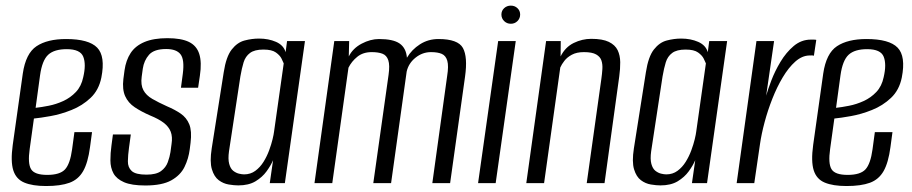

<svg xmlns="http://www.w3.org/2000/svg" viewBox="-20 -638 3177 669"><path d="M140.6 10.2Q93.3 10.2 64.7 -1.8Q36.1 -13.7 26.3 -44.6Q16.5 -75.5 24.4 -133.1L59.4 -381.5Q69.7 -452 107.3 -477Q145 -502 210 -502Q289.5 -502 318.6 -472Q347.7 -442 333.2 -367.9Q324.3 -323.9 295.5 -296.8Q266.8 -269.7 229.3 -254.8Q191.9 -239.8 156.1 -233.5Q120.4 -227.1 98.2 -225L83.5 -119.1Q76.2 -68.5 88.3 -48.5Q100.3 -28.6 144.5 -28.6Q188.8 -28.6 206.6 -47.8Q224.3 -67.1 231.2 -117.7L239.3 -177.6H300.7L293.7 -125.6Q286.5 -71.2 269.8 -41.9Q253.1 -12.6 222.2 -1.2Q191.2 10.2 140.6 10.2ZM104.1 -262.3Q123.8 -264.4 149.5 -269.5Q175.2 -274.5 200.4 -286Q225.5 -297.5 244.5 -317.5Q263.5 -337.6 270 -369Q280.6 -413.8 270.2 -440.2Q259.8 -466.7 212.7 -466.7Q169 -466.7 147.9 -447.2Q126.8 -427.6 119.6 -375.8Z M486.2 8.3Q438.5 8.3 412.2 -3.1Q386 -14.5 375.4 -34Q364.8 -53.5 364.7 -78.9Q364.6 -104.3 368.5 -131.9L373.5 -169.5H435.8L429.4 -122.5Q425.9 -97.4 425.6 -76.2Q425.2 -54.9 438.9 -42.2Q452.6 -29.5 490.2 -29.5Q524.3 -29.5 541.1 -41.9Q557.9 -54.3 564.7 -73Q571.4 -91.6 573.9 -107.8L577.7 -136Q581.7 -161 574.9 -178.9Q568 -196.7 550.5 -210.1Q533 -223.5 502.9 -235.7Q472.6 -248.9 449.6 -264.2Q426.6 -279.5 416.1 -303Q405.6 -326.5 409.9 -362.8L413.9 -392.9Q418.8 -428.1 435.2 -453.2Q451.7 -478.3 483.3 -491.6Q514.9 -505 563.3 -505Q611.4 -505 638.3 -491.9Q665.2 -478.8 674.3 -450Q683.5 -421.1 676.5 -374.4L670.3 -332.4H610.5L617 -381.2Q623.3 -430.3 609.1 -448.7Q595 -467.2 559 -467.2Q517 -467.2 499.3 -447.2Q481.7 -427.2 477.5 -398.4L473.7 -370.7Q469.9 -342 479.6 -323.9Q489.2 -305.8 510.7 -293.4Q532.1 -281 561.9 -267.6Q589.2 -256.1 609.5 -242.2Q629.9 -228.3 639.5 -204.9Q649 -181.5 644 -140.8L641.2 -118.3Q637 -85 622.9 -56.3Q608.8 -27.5 576.8 -9.6Q544.8 8.3 486.2 8.3Z M810.3 8Q796.1 8 777.1 4.9Q758.1 1.8 742.2 -10.1Q726.2 -22 718.3 -48.1Q710.4 -74.2 717.7 -121L759.5 -386Q767.9 -440.7 787.4 -465.5Q806.9 -490.3 832.2 -496.9Q857.5 -503.6 882.6 -503.6Q915.5 -503.6 941.8 -492.1Q968.2 -480.5 975.2 -456.2L980.2 -495H1042.6L972.6 0H920L931.5 -79.8Q923.5 -61.3 908.8 -41Q894.1 -20.7 870.3 -6.3Q846.4 8 810.3 8ZM830.5 -30.4Q852.9 -30.4 869.7 -42.8Q886.5 -55.2 898.3 -74.2Q910.1 -93.2 917.8 -114.2Q925.5 -135.2 929.7 -152.7Q933.9 -170.2 934.9 -179.3L968.6 -417.1Q966.6 -422.4 961 -433.7Q955.5 -445 941.4 -455.1Q927.4 -465.3 897.8 -465.3Q867 -465.3 851.1 -453.4Q835.2 -441.6 828.8 -420.8Q822.4 -399.9 817.6 -371.8L777.9 -110.9Q774.1 -83.5 778.6 -67Q783.1 -50.4 792.6 -42.9Q802.2 -35.4 812.6 -32.9Q823.1 -30.4 830.5 -30.4Z M1075.8 0 1144.8 -495H1196.6L1195.3 -441.4Q1209.3 -469.5 1240 -485.8Q1270.7 -502 1300.6 -502Q1349.9 -502 1372.4 -486.4Q1395 -470.7 1397.9 -436.9Q1414.7 -465.3 1443.3 -483.6Q1472 -502 1507.7 -502Q1575.8 -502 1593 -470.8Q1610.1 -439.6 1600.4 -371L1548.4 0H1486.4L1538.1 -373.5Q1543.7 -408.2 1538.6 -426.1Q1533.5 -444 1519.5 -450.2Q1505.5 -456.4 1481.7 -456.4Q1452 -456.4 1427.8 -437Q1403.6 -417.6 1397 -388.6L1342.7 0H1280.7L1333.9 -377.1Q1338.7 -411 1332.9 -428.2Q1327.2 -445.4 1312.4 -450.9Q1297.7 -456.4 1275.3 -456.4Q1244.9 -456.4 1225 -440.2Q1205 -424 1194.2 -402.1L1137.8 0Z M1645.8 0 1715.8 -495H1777.1L1707.1 0ZM1759.9 -555.2Q1746.2 -555.2 1736.6 -564.6Q1727.1 -574 1727.1 -587.3Q1727.1 -600.6 1736.6 -609.5Q1746.2 -618.4 1759.9 -618.4Q1773.7 -618.4 1783 -609.5Q1792.4 -600.6 1792.4 -587.3Q1792.4 -574 1783 -564.6Q1773.7 -555.2 1759.9 -555.2Z M1813.8 0 1882.8 -495H1933.9L1933.3 -441.4Q1949.5 -473.8 1979.1 -488.3Q2008.7 -502.7 2040 -502.7Q2079.4 -502.7 2101.3 -492.1Q2123.3 -481.4 2132.1 -463.2Q2140.8 -444.9 2141.1 -421.4Q2141.3 -398 2137.7 -371.7L2086.4 0H2024.4L2075.4 -363.6Q2077.8 -380.5 2078.9 -397.3Q2080 -414 2075.6 -427.2Q2071.3 -440.3 2057.2 -448.3Q2043.2 -456.4 2014.7 -456.4Q1989.2 -456.4 1972.5 -447.3Q1955.9 -438.3 1946.5 -426Q1937 -413.8 1932.2 -402.8L1875.8 0Z M2281.3 8Q2267.1 8 2248.1 4.9Q2229.1 1.8 2213.2 -10.1Q2197.2 -22 2189.3 -48.1Q2181.4 -74.2 2188.7 -121L2230.5 -386Q2238.9 -440.7 2258.4 -465.5Q2277.9 -490.3 2303.2 -496.9Q2328.5 -503.6 2353.6 -503.6Q2386.5 -503.6 2412.8 -492.1Q2439.2 -480.5 2446.2 -456.2L2451.2 -495H2513.6L2443.6 0H2391L2402.5 -79.8Q2394.5 -61.3 2379.8 -41Q2365.1 -20.7 2341.3 -6.3Q2317.4 8 2281.3 8ZM2301.5 -30.4Q2323.9 -30.4 2340.7 -42.8Q2357.5 -55.2 2369.3 -74.2Q2381.1 -93.2 2388.8 -114.2Q2396.5 -135.2 2400.7 -152.7Q2404.9 -170.2 2405.9 -179.3L2439.6 -417.1Q2437.6 -422.4 2432 -433.7Q2426.5 -445 2412.4 -455.1Q2398.4 -465.3 2368.8 -465.3Q2338 -465.3 2322.1 -453.4Q2306.2 -441.6 2299.8 -420.8Q2293.4 -399.9 2288.6 -371.8L2248.9 -110.9Q2245.1 -83.5 2249.6 -67Q2254.1 -50.4 2263.6 -42.9Q2273.2 -35.4 2283.6 -32.9Q2294.1 -30.4 2301.5 -30.4Z M2546.8 0 2615.8 -495H2677.2L2649.6 -304.6Q2655.2 -324.9 2667.6 -357.4Q2679.9 -389.9 2699.5 -422.6Q2719.1 -455.3 2745.6 -477.7Q2772.2 -500 2805.2 -500Q2809.2 -500 2815.2 -500Q2821.2 -500 2824.2 -499L2815.9 -443.7Q2813.9 -444.7 2809.4 -444.9Q2804.9 -445 2799.9 -444.7Q2774.5 -444.1 2751 -423.3Q2727.6 -402.5 2707.4 -368.6Q2687.2 -334.7 2671.2 -294.1Q2655.2 -253.6 2644.2 -212.4Q2633.2 -171.2 2628.2 -136.6L2608.2 0Z M2929.6 10.2Q2882.3 10.2 2853.7 -1.8Q2825.1 -13.7 2815.3 -44.6Q2805.5 -75.5 2813.4 -133.1L2848.4 -381.5Q2858.7 -452 2896.3 -477Q2934 -502 2999 -502Q3078.5 -502 3107.6 -472Q3136.7 -442 3122.2 -367.9Q3113.3 -323.9 3084.5 -296.8Q3055.8 -269.7 3018.3 -254.8Q2980.9 -239.8 2945.1 -233.5Q2909.4 -227.1 2887.2 -225L2872.5 -119.1Q2865.2 -68.5 2877.3 -48.5Q2889.3 -28.6 2933.5 -28.6Q2977.8 -28.6 2995.6 -47.8Q3013.3 -67.1 3020.2 -117.7L3028.3 -177.6H3089.7L3082.7 -125.6Q3075.5 -71.2 3058.8 -41.9Q3042.1 -12.6 3011.2 -1.2Q2980.2 10.2 2929.6 10.2ZM2893.1 -262.3Q2912.8 -264.4 2938.5 -269.5Q2964.2 -274.5 2989.4 -286Q3014.5 -297.5 3033.5 -317.5Q3052.5 -337.6 3059 -369Q3069.6 -413.8 3059.2 -440.2Q3048.8 -466.7 3001.7 -466.7Q2958 -466.7 2936.9 -447.2Q2915.8 -427.6 2908.6 -375.8Z"/></svg>

Font: Alumni Sans Thin
Style: Italic
Weight: 100
Italic angle: -8°
Designer: Robert E. Leuschke
Foundry: Robert E. Leuschke
Version: Version 1.016